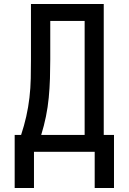

<svg xmlns="http://www.w3.org/2000/svg" viewBox="-20 -755 640 955"><path d="M53 180V-84H85Q100 -129 110.5 -175.5Q121 -222 126.5 -269.5Q132 -317 133 -364.5Q134 -412 134 -459V-735H496V-84H547V180H451V0H149V180ZM185 -84H401V-651H230V-459Q230 -412 228.5 -364.5Q227 -317 222.5 -269.5Q218 -222 208.5 -175.5Q199 -129 185 -84Z"/></svg>

Font: Iosevka Aile Medium
Style: Regular
Weight: 500
Designer: Belleve Invis
Foundry: Belleve Invis
Version: Version 27.3.5; ttfautohint (v1.8.4)